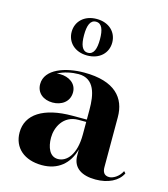

<svg xmlns="http://www.w3.org/2000/svg" viewBox="-110 -817 801 914"><g transform="rotate(15 290.0 -360.0)"><path d="M154 -640C154 -589 193 -550 254 -550C315.5 -550 354 -589 354 -640C354 -691 315.5 -730 254 -730C193 -730 154 -691 154 -640ZM215 -640C215 -687 225.5 -716.5 254 -716.5C283 -716.5 293.5 -687 293.5 -640C293.5 -593 283 -563.5 254 -563.5C225.5 -563.5 215 -593 215 -640ZM261 -255C119 -255 38.5 -202.5 38.5 -113.5C38.5 -37.5 94.5 10 181 10C259.5 10 312 -34 332 -108V-78.5C332 -15 380.5 10 445 10C506.5 10 556 -14 575.5 -55L567 -64C551.5 -32.5 522.5 -18 505 -18C479.5 -18 471.5 -35.5 471.5 -58V-304.5C471.5 -398 415 -468 262.5 -468C171.5 -468 73.5 -435.5 73.5 -361C73.5 -317.5 107.5 -291 153 -291C195.5 -291 235 -315.5 235 -363C235 -407 196.5 -431 153 -431C147.5 -431 142 -430.5 136.5 -429.5C167 -446.5 207 -454 238.5 -454C318.5 -454 332 -376.5 332 -304.5V-255ZM247 -38C206.5 -38 189.5 -80.5 189.5 -128C189.5 -177.5 218.5 -243.5 294 -243.5H332V-181.5C332 -82.5 290.5 -38 247 -38Z"/></g></svg>

Font: Bodoni* 16pt
Style: Bold
Weight: 700
Version: Version 2.3